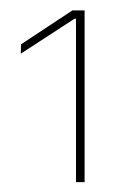

<svg xmlns="http://www.w3.org/2000/svg" viewBox="-20 -722 244 379"><path d="M130 -362.5V-685H127L21 -616L21.5 -634.5L123 -701.5H147V-362.5Z"/></svg>

Font: Anek Bangla Medium Thin
Style: Regular
Weight: 250
Version: Version 1.003